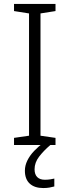

<svg xmlns="http://www.w3.org/2000/svg" viewBox="-20 -734 351 972"><path d="M261 0H51V-36L127 -47V-666L51 -678V-714H261V-678L185 -666V-47L261 -36ZM155 123Q155 149 168.5 162.5Q182 176 207 176Q222 176 234.5 174Q247 172 255 170V210Q244 213 230.5 215.5Q217 218 199 218Q155 218 130.5 195.5Q106 173 106 130Q106 104 118.5 78.5Q131 53 153 30Q175 7 202 -13L235 0Q201 29 178 59Q155 89 155 123Z"/></svg>

Font: Noto Sans Devanagari Light
Style: Regular
Weight: 300
Version: Version 2.003